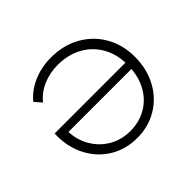

<svg xmlns="http://www.w3.org/2000/svg" viewBox="-126 -692 862 862"><g transform="rotate(-45 304.5 -261.0)"><path d="M553 -261Q553 -185 520.5 -124.5Q488 -64 431 -30Q374 4 303 4Q232 4 175.5 -29.5Q119 -63 86.5 -123Q54 -183 54 -259L55 -273H504Q502 -334 473 -381.5Q444 -429 394.5 -455Q345 -481 283 -481Q232 -481 188.5 -462.5Q145 -444 116 -408L87 -441Q121 -482 172.5 -504Q224 -526 284 -526Q362 -526 423 -492Q484 -458 518.5 -398Q553 -338 553 -261ZM503 -234H103Q106 -178 133 -134Q160 -90 204 -65Q248 -40 303 -40Q358 -40 402 -64.5Q446 -89 472.5 -133.5Q499 -178 503 -234Z"/></g></svg>

Font: Montserrat Atlas Light
Style: Regular
Weight: 300
Designer: Julieta Ulanovsky
Foundry: Julieta Ulanovsky
Version: Version 7.200